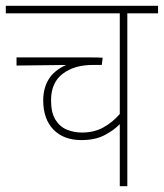

<svg xmlns="http://www.w3.org/2000/svg" viewBox="-20 -642 565 662"><path d="M525 -596H419V0H393V-214Q373 -193 340.5 -176Q308 -159 261 -159Q199 -159 164 -195.5Q129 -232 129 -296Q129 -337 147.5 -368Q166 -399 208 -418L37 -416V-444H240Q268 -444 293.5 -444Q319 -444 334 -443L331 -418H299Q236 -418 196 -387.5Q156 -357 156 -296Q156 -254 171 -229.5Q186 -205 210.5 -195Q235 -185 262 -185Q305 -185 337 -203Q369 -221 393 -249V-596H0V-622H525Z"/></svg>

Font: Noto Sans SemiCondensed Thin
Style: Italic
Weight: 100
Width: 4
Italic angle: -12°
Designer: Monotype Design Team
Foundry: Monotype Imaging Inc.
Version: Version 2.013; ttfautohint (v1.8.4.7-5d5b)